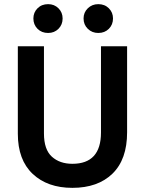

<svg xmlns="http://www.w3.org/2000/svg" viewBox="-20 -897 699 926"><path d="M593 -259Q593 -128 522.5 -59.5Q452 9 329 9Q209 9 137.5 -58.5Q66 -126 66 -252V-674H192V-253Q192 -176 230 -141.5Q268 -107 329 -107Q467 -107 467 -258V-674H593ZM525 -808Q525 -778 505 -758Q485 -738 454 -738Q424 -738 403.5 -758Q383 -778 383 -808Q383 -837 403.5 -857Q424 -877 454 -877Q485 -877 505 -857Q525 -837 525 -808ZM282 -808Q282 -778 262 -758Q242 -738 212 -738Q181 -738 161 -758Q141 -778 141 -808Q141 -837 161 -857Q181 -877 212 -877Q242 -877 262 -857Q282 -837 282 -808Z"/></svg>

Font: Hind Siliguri SemiBold
Style: Regular
Weight: 600
Designer: Jyotish Sonowal
Foundry: Indian Type Foundry
Version: Version 1.001;PS 1.0;hotconv 1.0.86;makeotf.lib2.5.63406; tt